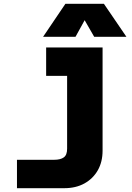

<svg xmlns="http://www.w3.org/2000/svg" viewBox="-20 -809 690 1007"><path d="M518 -560V-19Q518 40 493 84Q468 128 423 153Q378 178 317 178H69V29H265Q297 29 314.5 16.5Q332 4 332 -29V-560ZM222 -411V-560H385V-411ZM206 -616 323 -789H525L643 -616H474L424 -703L376 -616Z"/></svg>

Font: Azeret Mono ExtraBold
Style: Regular
Weight: 800
Designer: Martin Vácha
Foundry: Displaay
Version: Version 1.002